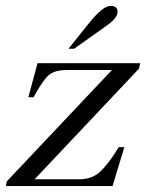

<svg xmlns="http://www.w3.org/2000/svg" viewBox="-25 -630 495 650"><path d="M207 -465 279 -555Q324 -610 349 -610Q373 -610 373 -591Q373 -588 372 -583Q368 -565 333 -541L226 -465ZM-2 -16 354 -393H203Q163 -393 143 -378Q123 -363 92 -307L89 -301H71L102 -416H450L445 -397L92 -23H239Q254 -23 259 -24Q291 -28 312 -47Q343 -75 377 -132H396L356 0H-5Z"/></svg>

Font: New Athena Unicode
Style: Italic
Weight: 400
Designer: J. Rusten 1997; rev. by R. Hancock 2001, 2002, rev. by D. Mastronarde 2002-2019
Foundry: Society for Classical Studies (formerly American Philological Association)
Version: Version 5.008